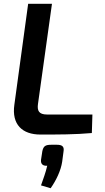

<svg xmlns="http://www.w3.org/2000/svg" viewBox="-20 -710 557 1016"><path d="M255 -690H129L56 -156C41 -51 98 2 194 2C284 2 380 2 466 -6L469 -104H229C185 -104 176 -125 181 -160ZM281 56H252C220 56 210 63 204 90L197 136C195 156 205 169 230 167C221 206 209 236 197 271L248 286C277 245 302 193 309 146L316 93C321 66 310 56 281 56Z"/></svg>

Font: Exo 2 Semi Bold
Style: Italic
Weight: 600
Italic angle: -8°
Designer: Natanael Gama
Version: Version 1.001;PS 001.001;hotconv 1.0.88;makeotf.lib2.5.64775